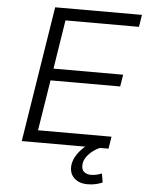

<svg xmlns="http://www.w3.org/2000/svg" viewBox="-60 -753 765 994"><g transform="rotate(5 323.0 -256.0)"><path d="M74 0 186 -705H637L627 -642H245L205 -388H567L557 -326H195L153 -63H535L525 0ZM433 193Q387 193 361.5 167.5Q336 142 341 100Q347 60 379 24Q411 -12 458 -34L480 0Q463 7 445 20.5Q427 34 414 51.5Q401 69 398 90Q395 119 409.5 131Q424 143 447 143Q459 143 473 140Q487 137 502 131L510 177Q497 183 477.5 188Q458 193 433 193Z"/></g></svg>

Font: Nunito Sans 7pt Light
Style: Italic
Weight: 300
Italic angle: -9°
Designer: Vernon Adams
Foundry: Vernon Adams
Version: Version 3.101;gftools[0.9.27]